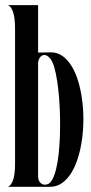

<svg xmlns="http://www.w3.org/2000/svg" viewBox="-20 -721 352 741"><path d="M9.8 -701.2H127V-518.1L174.8 -519Q200.2 -519.5 220.5 -505.4Q240.7 -491.2 256.1 -466.3Q271.5 -441.4 281.5 -408.4Q291.5 -375.5 296.6 -337.9Q301.8 -300.3 301.8 -260.7Q301.8 -221.2 296.6 -183.6Q291.5 -146 281.2 -112.8Q271 -79.6 255.6 -54.4Q240.2 -29.3 219.5 -14.6Q198.7 0 172.9 0H9.8Q22.5 -3.9 30.3 -25.6Q38.1 -47.4 38.1 -88.9V-610.8Q38.1 -652.3 30.3 -674.8Q22.5 -697.3 9.8 -701.2ZM127 -41Q127 -22.5 137.9 -13.7Q148.9 -4.9 163.1 -9.8Q174.3 -13.2 182.6 -29.3Q190.9 -45.4 197 -70.6Q203.1 -95.7 206.5 -128.2Q210 -160.6 211.2 -196Q212.4 -231.4 211.7 -268.6Q210.9 -305.7 208.3 -340.6Q205.6 -375.5 200.9 -406.2Q196.3 -437 189.9 -460Q182.1 -486.3 171.6 -497.6Q161.1 -508.8 151.4 -508.8Q141.1 -508.8 134 -499Q127 -489.3 127 -474.1Z"/></svg>

Font: 003 KoZ KJR
Style: Regular
Weight: 400
Designer: Ko Z, Min Khaing
Foundry: Your Own Font Foundry
Version: Version 2.50;March 29, 2020;